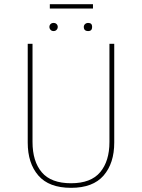

<svg xmlns="http://www.w3.org/2000/svg" viewBox="-20 -891 680 921"><path d="M426 -850H219V-871H426ZM222.5 -775.5Q228 -781 237 -781Q246 -781 251.5 -775.5Q257 -770 257 -762Q257 -754 251.5 -748Q246 -742 237 -742Q228 -742 222.5 -748Q217 -754 217 -762Q217 -770 222.5 -775.5ZM403 -781Q422 -781 422 -762Q422 -742 403 -742Q382 -742 382 -762Q382 -770 388 -775.5Q394 -781 403 -781ZM528 -681V-207Q528 -108 477 -49Q426 10 321 10Q215 10 164 -49Q113 -108 113 -207V-681H136V-210Q136 -117 180.5 -64.5Q225 -12 321 -12Q416 -12 460.5 -65Q505 -118 505 -210V-681Z"/></svg>

Font: FiraGO Thin
Style: Regular
Weight: 100
Designer: bBox Type
Foundry: bBox Type GmbH
Version: Version 1.001;PS 001.001;hotconv 1.0.88;makeotf.lib2.5.64775